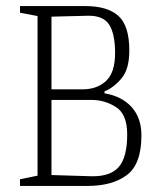

<svg xmlns="http://www.w3.org/2000/svg" viewBox="-20 -614 528 634"><path d="M46 -22 104 -34V-561L46 -572V-594H261Q335 -594 371 -561.5Q407 -529 407 -447Q407 -386 381.5 -355.5Q356 -325 325 -312V-306Q383 -296 415 -260Q447 -224 447 -167Q447 -72 399 -36Q351 0 269 0H46ZM253 -319Q300 -319 330 -346.5Q360 -374 360 -439Q360 -502 340.5 -532.5Q321 -563 270 -562L150 -559V-319ZM400 -170Q400 -237 363 -260.5Q326 -284 283 -284H150V-36L283 -32Q345 -31 372.5 -63Q400 -95 400 -170Z"/></svg>

Font: Grenze ExtraLight
Style: Regular
Weight: 275
Designer: Renata Polastri
Foundry: Omnibus-Type
Version: Version 1.002; ttfautohint (v1.8)